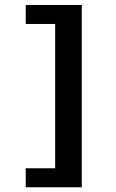

<svg xmlns="http://www.w3.org/2000/svg" viewBox="-20 -708 478 790"><path d="M85.9 62.5V-15.6H207V-609.4H85.9V-687.5H316.4V62.5Z"/></svg>

Font: Sudo Var
Style: Regular
Weight: 400
Monospace: yes
Designer: Jens Kutilek
Foundry: Jens Kutilek
Version: Version 0.065;FEAKit 1.0